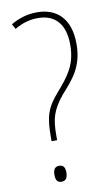

<svg xmlns="http://www.w3.org/2000/svg" viewBox="-84 -768 477 820"><g transform="rotate(-10 154.0 -358.5)"><path d="M103 -191V-171H127V-190C127 -264 137 -300 185 -359C236 -416 280 -464 280 -562C280 -672 222 -724 137 -724C93 -724 57 -712 23 -692L35 -670C67 -689 100 -699 136 -699C208 -699 253 -656 253 -563C253 -477 218 -433 165 -372C115 -315 103 -277 103 -191ZM90 -27C90 -8 95 7 115 7C135 7 142 -7 142 -29C142 -49 136 -62 116 -62C95 -62 90 -46 90 -27Z"/></g></svg>

Font: Noto Sans Gujarati UI Condensed Thin
Style: Regular
Weight: 100
Width: 3
Designer: Jelle Bosma - Monotype Design Team, Universal Thirst
Foundry: Monotype Imaging Inc.
Version: Version 2.106